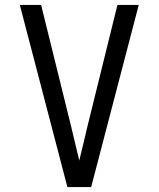

<svg xmlns="http://www.w3.org/2000/svg" viewBox="-20 -755 640 775"><path d="M252 0 60 -735H146L267 -245Q275 -210 283.5 -175.5Q292 -141 300 -107Q308 -141 316.5 -175.5Q325 -210 333 -245L454 -735H540L476 -490L348 0Z"/></svg>

Font: Nova
Style: Regular
Weight: 400
Monospace: yes
Designer: Belleve Invis
Foundry: Belleve Invis
Version: Version 24.1.4; ttfautohint (v1.8.4)